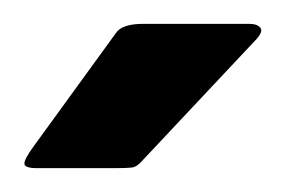

<svg xmlns="http://www.w3.org/2000/svg" viewBox="-20 -665 239 161"><path d="M11 -524Q1 -524 0.5 -527.5Q0 -531 8 -542L77 -637Q82 -645 100 -645H189Q196 -645 198.5 -641.5Q201 -638 193 -630L100 -531Q95 -525 90.5 -524.5Q86 -524 77 -524Z"/></svg>

Font: Glory Thin ExtraBold
Style: Regular
Weight: 800
Version: Version 1.011